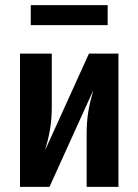

<svg xmlns="http://www.w3.org/2000/svg" viewBox="-20 -729 540 749"><path d="M58 0V-520H182V-312Q182 -291 180.5 -269.5Q179 -248 175.5 -226.5Q172 -205 167 -184.5Q162 -164 156 -143L327 -520H442V0H318V-208Q318 -229 319.5 -250.5Q321 -272 324.5 -293.5Q328 -315 333 -335.5Q338 -356 344 -377L173 0ZM100 -631V-709H400V-631Z"/></svg>

Font: Iosevka SS04 Extrabold
Style: Regular
Weight: 800
Monospace: yes
Designer: Belleve Invis
Foundry: Belleve Invis
Version: Version 19.0.0; ttfautohint (v1.8.4)